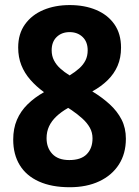

<svg xmlns="http://www.w3.org/2000/svg" viewBox="-20 -744 561 773"><path d="M260.7 -723.6Q320.8 -723.6 367.4 -703.9Q414.1 -684.1 440.7 -646Q467.3 -607.9 467.3 -552.2Q467.3 -511.2 453.4 -479Q439.5 -446.8 413.6 -421.4Q387.7 -396 351.6 -376Q391.1 -352.1 421.6 -324.2Q452.1 -296.4 469.5 -262.5Q486.8 -228.5 486.8 -185.5Q486.8 -125.5 458.7 -81.8Q430.7 -38.1 379.9 -14.2Q329.1 9.8 260.7 9.8Q188 9.8 137 -13.2Q85.9 -36.1 59.6 -79.1Q33.2 -122.1 33.2 -182.1Q33.2 -226.6 48.1 -261.5Q63 -296.4 91.1 -324Q119.1 -351.6 157.2 -373Q125.5 -396 102.1 -422.9Q78.6 -449.7 65.9 -481.7Q53.2 -513.7 53.2 -552.7Q53.2 -607.9 80.6 -646Q107.9 -684.1 154.8 -703.9Q201.7 -723.6 260.7 -723.6ZM167.5 -187.5Q167.5 -148.9 190.7 -124.3Q213.9 -99.6 258.8 -99.6Q306.2 -99.6 329.3 -123.3Q352.5 -147 352.5 -187Q352.5 -210.4 341.8 -229.7Q331.1 -249 312 -266.4Q293 -283.7 268.1 -300.8L254.4 -309.6Q226.1 -293.5 206.8 -275.1Q187.5 -256.8 177.5 -235.4Q167.5 -213.9 167.5 -187.5ZM260.3 -614.7Q228.5 -614.7 208.3 -595.2Q188 -575.7 188 -541.5Q188 -519 197.3 -501Q206.5 -482.9 222.7 -468.3Q238.8 -453.6 260.3 -440.4Q282.7 -454.1 299.1 -468.8Q315.4 -483.4 324.2 -501Q333 -518.6 333 -541.5Q333 -575.7 312.5 -595.2Q292 -614.7 260.3 -614.7Z"/></svg>

Font: Open Sans SemiCondensed
Style: Bold
Weight: 700
Width: 4
Designer: Monotype Design Team
Foundry: Monotype Imaging Inc.
Version: Version 3.003